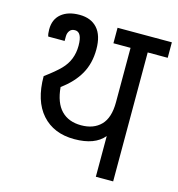

<svg xmlns="http://www.w3.org/2000/svg" viewBox="-104 -784 810 874"><g transform="rotate(15 301.0 -346.5)"><path d="M602.1 -607.7H507.8V0H426.2V-192Q383.6 -139.9 286.5 -139.9Q189.4 -139.9 133.8 -202.4Q78.2 -265 78.2 -381Q126 -416.2 149.9 -440.7Q173.8 -465.2 184.8 -493.7Q195.9 -522.2 195.9 -555.2Q195.9 -588.2 187.4 -604Q179 -619.9 162.3 -619.9Q145.5 -619.9 137.3 -608.6Q129 -597.3 129 -581.7V-560.4H51.7Q47.4 -572.1 47.4 -593.4Q47.4 -640.7 78.8 -666.8Q110.3 -692.9 164.4 -692.9Q218.5 -692.9 248.5 -659.6Q278.5 -626.4 278.5 -560.6Q278.5 -494.8 250.2 -444.6Q222 -394.4 165.5 -353.2Q172 -279.8 206.6 -244.4Q241.1 -208.9 300.2 -208.9Q359.3 -208.9 393.1 -243.5Q427 -278 427 -351.4V-607.7H346.2V-680.7H602.1Z"/></g></svg>

Font: Puralecka Narrow
Style: Regular
Weight: 400
Designer: Hector Gatti, Marcela Romero, Pablo Cosgaya and Nicolas Silva
Version: Version 1.004;PS 001.004;hotconv 1.0.70;makeotf.lib2.5.58329